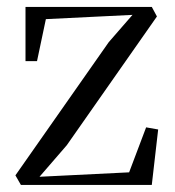

<svg xmlns="http://www.w3.org/2000/svg" viewBox="-20 -522 493 542"><path d="M354 -480 109.5 -468 84.5 -349.5H52V-502.5H408.5L423 -475.5L168.5 -112L91.5 -23L344.5 -35.5L392.5 -162.5L426.5 -156.5L408.5 0H39L23.5 -27L287 -403Z"/></svg>

Font: Merriweather 144pt Light
Style: Regular
Weight: 300
Version: Version 2.100